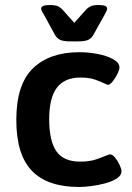

<svg xmlns="http://www.w3.org/2000/svg" viewBox="-20 -738 525 765"><path d="M264 -573Q233 -573 220 -579Q207 -585 199 -599L157 -676Q151 -686 147.5 -692.5Q144 -699 144 -704Q144 -718 179 -718Q202 -718 213 -712Q224 -706 235 -693L276 -647L317 -693Q328 -706 339 -712Q350 -718 373 -718Q407 -718 407 -704Q407 -699 403.5 -692.5Q400 -686 395 -676L352 -599Q345 -586 332 -579.5Q319 -573 288 -573ZM295 7Q169 7 107 -57.5Q45 -122 45 -260Q45 -402 111.5 -466Q178 -530 296 -530Q332 -530 369 -523Q406 -516 431 -502Q456 -488 456 -469Q456 -460 448 -443.5Q440 -427 429 -413.5Q418 -400 410 -400Q408 -400 404 -402Q400 -404 395 -406Q381 -413 358 -421Q335 -429 300 -429Q238 -429 207 -389Q176 -349 176 -263Q176 -177 204.5 -135.5Q233 -94 300 -94Q337 -94 363 -103Q389 -112 403 -118Q408 -120 412 -121.5Q416 -123 418 -123Q428 -123 438.5 -110Q449 -97 456.5 -81Q464 -65 464 -56Q464 -39 445.5 -27Q427 -15 399 -7.5Q371 0 343 3.5Q315 7 295 7Z"/></svg>

Font: Asap SemiBold
Style: Regular
Weight: 600
Designer: Pablo Cosgaya
Foundry: Omnibus-Type
Version: Version 3.001; ttfautohint (v1.8.3)